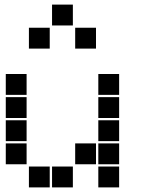

<svg xmlns="http://www.w3.org/2000/svg" viewBox="-20 -815 640 830"><path d="M206 -795Q205 -795 205 -795Q205 -795 205 -794V-706Q205 -705 205 -705Q205 -705 206 -705H294Q295 -705 295 -705Q295 -705 295 -706V-794Q295 -795 295 -795Q295 -795 294 -795ZM106 -695Q105 -695 105 -695Q105 -695 105 -694V-606Q105 -605 105 -605Q105 -605 106 -605H194Q195 -605 195 -605Q195 -605 195 -606V-694Q195 -695 195 -695Q195 -695 194 -695ZM306 -695Q305 -695 305 -695Q305 -695 305 -694V-606Q305 -605 305 -605Q305 -605 306 -605H394Q395 -605 395 -605Q395 -605 395 -606V-694Q395 -695 395 -695Q395 -695 394 -695ZM6 -495Q5 -495 5 -495Q5 -495 5 -494V-406Q5 -405 5 -405Q5 -405 6 -405H94Q95 -405 95 -405Q95 -405 95 -406V-494Q95 -495 95 -495Q95 -495 94 -495ZM406 -495Q405 -495 405 -495Q405 -495 405 -494V-406Q405 -405 405 -405Q405 -405 406 -405H494Q495 -405 495 -405Q495 -405 495 -406V-494Q495 -495 495 -495Q495 -495 494 -495ZM6 -395Q5 -395 5 -395Q5 -395 5 -394V-306Q5 -305 5 -305Q5 -305 6 -305H94Q95 -305 95 -305Q95 -305 95 -306V-394Q95 -395 95 -395Q95 -395 94 -395ZM406 -395Q405 -395 405 -395Q405 -395 405 -394V-306Q405 -305 405 -305Q405 -305 406 -305H494Q495 -305 495 -305Q495 -305 495 -306V-394Q495 -395 495 -395Q495 -395 494 -395ZM6 -295Q5 -295 5 -295Q5 -295 5 -294V-206Q5 -205 5 -205Q5 -205 6 -205H94Q95 -205 95 -205Q95 -205 95 -206V-294Q95 -295 95 -295Q95 -295 94 -295ZM406 -295Q405 -295 405 -295Q405 -295 405 -294V-206Q405 -205 405 -205Q405 -205 406 -205H494Q495 -205 495 -205Q495 -205 495 -206V-294Q495 -295 495 -295Q495 -295 494 -295ZM6 -195Q5 -195 5 -195Q5 -195 5 -194V-106Q5 -105 5 -105Q5 -105 6 -105H94Q95 -105 95 -105Q95 -105 95 -106V-194Q95 -195 95 -195Q95 -195 94 -195ZM306 -195Q305 -195 305 -195Q305 -195 305 -194V-106Q305 -105 305 -105Q305 -105 306 -105H394Q395 -105 395 -105Q395 -105 395 -106V-194Q395 -195 395 -195Q395 -195 394 -195ZM406 -195Q405 -195 405 -195Q405 -195 405 -194V-106Q405 -105 405 -105Q405 -105 406 -105H494Q495 -105 495 -105Q495 -105 495 -106V-194Q495 -195 495 -195Q495 -195 494 -195ZM106 -95Q105 -95 105 -95Q105 -95 105 -94V-6Q105 -5 105 -5Q105 -5 106 -5H194Q195 -5 195 -5Q195 -5 195 -6V-94Q195 -95 195 -95Q195 -95 194 -95ZM206 -95Q205 -95 205 -95Q205 -95 205 -94V-6Q205 -5 205 -5Q205 -5 206 -5H294Q295 -5 295 -5Q295 -5 295 -6V-94Q295 -95 295 -95Q295 -95 294 -95ZM406 -95Q405 -95 405 -95Q405 -95 405 -94V-6Q405 -5 405 -5Q405 -5 406 -5H494Q495 -5 495 -5Q495 -5 495 -6V-94Q495 -95 495 -95Q495 -95 494 -95Z"/></svg>

Font: Doto Black
Style: Regular
Weight: 900
Version: Version 1.000